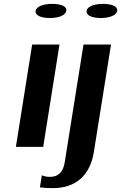

<svg xmlns="http://www.w3.org/2000/svg" viewBox="-20 -758 625 991"><path d="M164 -702C160 -679 191 -665 237 -665C284 -665 318 -679 322 -702C326 -725 296 -738 249 -738C203 -738 167 -724 164 -702ZM62 0H203L287 -528H146ZM196 147 186 209C207 212 228 213 254 213C371 213 445 146 464 29L553 -528H411L314 80C306 129 282 155 238 155C222 155 209 152 196 147ZM427 -702C423 -679 454 -665 500 -665C546 -665 581 -679 585 -702C588 -724 559 -738 512 -738C465 -738 430 -724 427 -702Z"/></svg>

Font: Aerodynamic
Style: Obl
Weight: 500
Designer: Google
Version: Version 2.000980; 2014